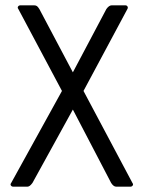

<svg xmlns="http://www.w3.org/2000/svg" viewBox="-20 -659 540 722"><path d="M478 29Q482 34 479 38.5Q476 43 470 43H417Q407 43 398 29L254 -247L102 29Q96 37 91.5 40Q87 43 83 43H30Q24 43 21 38.5Q18 34 22 29L213 -317L49 -625Q45 -630 48 -634.5Q51 -639 57 -639H108Q115 -639 119 -636Q123 -633 128 -625L254 -387L380 -625Q390 -639 400 -639H451Q457 -639 459.5 -634.5Q462 -630 459 -625L294 -317Z"/></svg>

Font: NanumGothicCoding
Style: Regular
Weight: 400
Monospace: yes
Designer: Kwon Bruce; Nicolas Noh; Sung-woo Choi; Go-un Cha; Soo-hyun Park;
Foundry: NHN Corporation
Version: Version 2.000;PS 1;hotconv 1.0.49;makeotf.lib2.0.14853